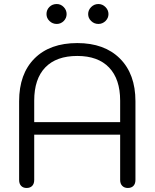

<svg xmlns="http://www.w3.org/2000/svg" viewBox="-20 -924 768 954"><path d="M75 -30V-421Q75 -557 151.5 -633.5Q228 -710 364 -710Q499 -710 576 -633Q653 -556 653 -421V-30Q653 -11 643 -0.5Q633 10 615 10Q598 10 587.5 -0.5Q577 -11 577 -30V-255H150V-30Q150 -11 140 -0.5Q130 10 112 10Q95 10 85 -0.5Q75 -11 75 -30ZM577 -317V-424Q577 -531 522 -588.5Q467 -646 364 -646Q260 -646 205 -589Q150 -532 150 -424V-317ZM211 -854Q211 -875 225.5 -889.5Q240 -904 262 -904Q282 -904 296.5 -889Q311 -874 311 -854Q311 -834 296.5 -819.5Q282 -805 262 -805Q241 -805 226 -819.5Q211 -834 211 -854ZM418 -854Q418 -874 433 -889Q448 -904 469 -904Q489 -904 504 -889Q519 -874 519 -854Q519 -834 504 -819.5Q489 -805 469 -805Q448 -805 433 -819.5Q418 -834 418 -854Z"/></svg>

Font: Kodchasan
Style: Regular
Weight: 400
Version: Version 1.000; ttfautohint (v1.6)